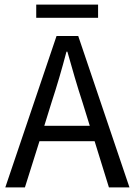

<svg xmlns="http://www.w3.org/2000/svg" viewBox="-20 -812 584 832"><path d="M203 -367 172 -267H369L338 -367Q320 -422 304 -476.5Q288 -531 272 -588H268Q253 -531 237 -476.5Q221 -422 203 -367ZM3 0 225 -656H319L541 0H452L390 -200H151L88 0ZM137 -735V-792H405V-735Z"/></svg>

Font: Source Sans Pro
Style: Regular
Weight: 400
Designer: Paul D. Hunt
Foundry: Adobe Systems Incorporated
Version: Version 2.021;PS 2.000;hotconv 1.0.86;makeotf.lib2.5.63406